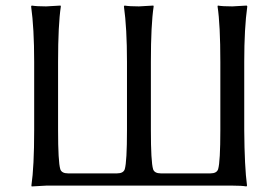

<svg xmlns="http://www.w3.org/2000/svg" viewBox="-20 -668 1000 691"><path d="M859 -200Q860 -67 869 0L867 3Q850 0 816 0H147L94 3L93 0Q103 -68 103 -200V-445Q103 -567 92 -645L94 -648Q112 -645 146 -645L198 -648L199 -645Q189 -579 189 -445V-200Q189 -86 197 -59Q202 -44 225 -44H401Q424 -44 429 -59Q437 -86 437 -200V-445Q437 -567 426 -645L428 -648Q446 -645 480 -645L532 -648L533 -645Q523 -579 523 -445V-200Q523 -86 531 -59Q536 -44 559 -44H737Q760 -44 765 -59Q773 -86 773 -200V-445Q773 -579 763 -645L764 -648Q781 -645 816 -645L868 -648L870 -645Q859 -567 859 -445Z"/></svg>

Font: Libertinus Sans
Style: Regular
Weight: 400
Designer: Philipp H. Poll
Foundry: Khaled Hosny
Version: Version 6.1